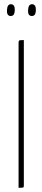

<svg xmlns="http://www.w3.org/2000/svg" viewBox="-20 -890 201 910"><path d="M32 -870C20 -870 14 -861 13 -842C12 -825 17 -815 30 -814C44 -814 49 -823 50 -840C51 -859 45 -870 32 -870ZM132 -870C120 -870 114 -861 113 -842C112 -825 117 -815 130 -814C144 -814 149 -823 150 -840C151 -859 145 -870 132 -870ZM68 0C91 0 93 0 93 -10V-700C69 -700 68 -700 68 -684Z"/></svg>

Font: Yanone Kaffeesatz Extra Light
Style: Regular
Weight: 200
Designer: Yanone (Cyrillic: Daniel Pouzeot & Huerta Tipografica)
Foundry: Yanone
Version: Version 1.100;PS 001.100;hotconv 1.0.70;makeotf.lib2.5.58329